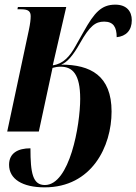

<svg xmlns="http://www.w3.org/2000/svg" viewBox="-20 -566 587 826"><path d="M172 240C375 240 460 64 460 -86C460 -241 369 -288 243 -288C270 -298 296 -330 324 -380C366 -454 390 -473 428 -473C468 -473 482 -449 482 -406C522 -410 547 -435 547 -479C547 -518 524 -546 476 -546C416 -546 386 -512 340 -430L305 -368C281 -324 252 -291 207 -285L265 -536H57L55 -526H72C103 -526 112 -516 112 -496C112 -483 110 -464 104 -436L11 0H147L206 -274C217 -277 227 -279 241 -279C292 -279 325 -247 325 -141C325 -28 280 230 173 230C121 230 111 179 111 72C58 72 19 92 19 143C19 204 76 240 172 240Z"/></svg>

Font: Noto Serif Display Condensed
Style: Bold Italic
Weight: 700
Width: 3
Italic angle: -12°
Designer: Monotype Design Team
Foundry: Monotype Imaging Inc.
Version: Version 2.009